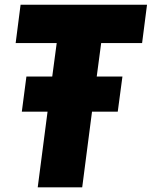

<svg xmlns="http://www.w3.org/2000/svg" viewBox="-20 -800 648 820"><path d="M412.1 -616.2 393.1 -473.1H502.9L482.9 -323.2H373L331.1 0H141.1L183.1 -323.2H73.2L92.8 -473.1H203.1L222.2 -616.2H46.9L67.9 -779.8H607.9L586.9 -616.2Z"/></svg>

Font: Cooper Hewitt
Style: Heavy Italic
Weight: 714
Designer: Village Type and Design LLC
Foundry: Cooper Hewitt Smithsonian Design Museum
Version: 1.000